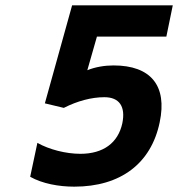

<svg xmlns="http://www.w3.org/2000/svg" viewBox="-20 -690 667 719"><path d="M258 9C432 9 546 -78 578 -232C607 -369 545 -445 405 -445C372 -445 336 -439 307 -427L343 -553H603L627 -670H250L148 -303L219 -286C270 -312 323 -326 371 -326C427 -326 451 -291 438 -228C422 -155 367 -114 281 -114C227 -114 164 -130 120 -155L93 -28C139 -2 201 9 258 9Z"/></svg>

Font: LT Wave Mono Bold
Style: Italic
Weight: 700
Designer: Daniel Lyons
Version: Version 2.5 (Glyphs App)